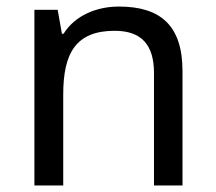

<svg xmlns="http://www.w3.org/2000/svg" viewBox="-20 -566 658 586"><path d="M343 -546C275 -546 209 -519 174 -463H169L156 -536H85V0H173V-278C173 -403 211 -472 330 -472C412 -472 450 -429 450 -343V0H537V-349C537 -487 471 -546 343 -546Z"/></svg>

Font: Noto Sans EgyptHiero
Style: Regular
Weight: 400
Designer: Monotype Design Team
Foundry: Monotype Imaging Inc.
Version: Version 2.002